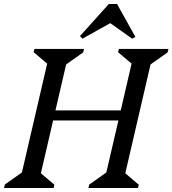

<svg xmlns="http://www.w3.org/2000/svg" viewBox="-45 -933 856 953"><path d="M159 -335 170 -385H618L607 -335ZM-25 0 -21 -17 95 -99 55 -39 197 -651 221 -590 122 -674 126 -690H372L368 -673L252 -591L292 -651L150 -39L126 -100L225 -16L221 0ZM394 0 398 -17 514 -99 474 -39 616 -651 640 -590 541 -674 545 -690H791L787 -673L671 -591L711 -651L569 -39L545 -100L644 -16L640 0ZM364 -741 352 -754 495 -913H536L627 -750L611 -741L494 -824H513Z"/></svg>

Font: Platypi Light
Style: Italic
Weight: 300
Italic angle: -13°
Designer: David Sargent
Foundry: Bolt Cutter Type
Version: Version 1.200